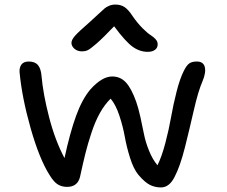

<svg xmlns="http://www.w3.org/2000/svg" viewBox="-20 -865 985 833"><path d="M335.9 -642.1Q316.4 -642.1 303.2 -653.3Q290 -664.6 290 -679.2Q290 -691.4 304.2 -708.3Q318.4 -725.1 371.1 -771Q386.7 -784.7 407 -804Q427.2 -823.2 434.6 -829.1Q441.9 -835 453.9 -840.1Q465.8 -845.2 481 -845.2Q503.9 -845.2 520.5 -834.2Q537.1 -823.2 556.2 -793.9Q576.7 -764.2 598.6 -742.4Q620.6 -720.7 633.8 -712.4Q647 -704.1 655.5 -694.3Q664.1 -684.6 664.1 -672.9Q664.1 -657.2 652.3 -648.7Q640.6 -640.1 621.1 -640.1Q585.9 -640.1 555.2 -662.4Q524.4 -684.6 475.1 -751Q427.7 -701.2 399.4 -676.5Q371.1 -651.9 360.1 -647Q349.1 -642.1 335.9 -642.1ZM678.2 -51.8Q652.8 -51.8 630.6 -62.7Q608.4 -73.7 580.1 -106.9Q559.1 -132.8 544.2 -180.2Q529.3 -227.5 521.5 -271.5Q513.7 -315.4 498 -363Q482.4 -410.6 460 -437Q434.1 -411.6 413.6 -375Q393.1 -338.4 377 -289.6Q360.8 -240.7 350.6 -199.5Q340.3 -158.2 327.1 -97.2Q316.4 -54.2 271 -54.2Q248.5 -54.2 231 -64.7Q213.4 -75.2 194.8 -106Q150.9 -175.3 113 -308.3Q75.2 -441.4 64.9 -551.8Q63.5 -571.8 73 -585Q82.5 -598.1 105 -598.1Q131.8 -598.1 144.8 -582.5Q157.7 -566.9 160.2 -535.2Q167 -457 193.1 -356.2Q219.2 -255.4 259.8 -179.2Q283.7 -290 310.3 -363Q336.9 -436 373 -478Q422.9 -533.2 466.8 -533.2Q502 -533.2 525.9 -507.8Q549.8 -482.4 570.8 -423.8Q580.1 -397.9 589.4 -356Q598.6 -314 605 -281.5Q611.3 -249 626.5 -211.4Q641.6 -173.8 663.1 -147.9Q681.6 -184.6 697.3 -244.1Q712.9 -303.7 722.2 -356.7Q731.4 -409.7 746.1 -467.3Q760.7 -524.9 777.8 -558.1Q790 -582.5 801.8 -590.3Q813.5 -598.1 834 -598.1Q862.3 -598.1 868.4 -574.5Q874.5 -550.8 858.9 -513.2Q839.8 -469.7 821 -387.2Q802.2 -304.7 782 -224.4Q761.7 -144 737.8 -98.1Q714.8 -51.8 678.2 -51.8Z"/></svg>

Font: Shantell Sans Irregular
Style: Regular
Weight: 400
Designer: Stephen Nixon, Anya Danilova, Shantell Martin
Foundry: Arrow Type
Version: Version 1.006;[9816181b4]